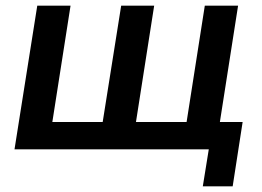

<svg xmlns="http://www.w3.org/2000/svg" viewBox="-20 -525 920 675"><path d="M693 130 714 0H31L111 -505H228L164 -96H341L406 -505H522L458 -96H636L700 -505H817L753 -96H833L798 130Z"/></svg>

Font: Mulish
Style: Bold Italic
Weight: 700
Italic angle: -9°
Designer: Vernon Adams
Foundry: Vernon Adams
Version: Version 3.603; ttfautohint (v1.8.3)